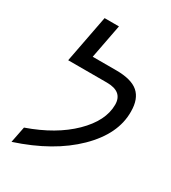

<svg xmlns="http://www.w3.org/2000/svg" viewBox="-201 -917 931 1043"><g transform="rotate(30 265.0 -395.5)"><path d="M427 -434Q427 -516 328 -516H85L142 -813H232L191 -599H339Q434 -599 477 -561.5Q520 -524 520 -445Q522 -305 392.5 -178Q263 -51 40 22L60 -79Q228 -138 327.5 -235.5Q427 -333 427 -434Z"/></g></svg>

Font: Libra Sans
Style: Italic
Weight: 400
Italic angle: -12°
Foundry: Context Ltd
Version: Version 1.002